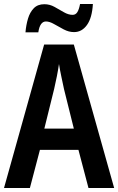

<svg xmlns="http://www.w3.org/2000/svg" viewBox="-20 -937 590 957"><path d="M421 0 371 -190H179L129 0H0L200 -715H348L549 0ZM299 -493Q293 -521 285.5 -556.5Q278 -592 274 -618Q270 -590 263.5 -557Q257 -524 250 -494L201 -296H348ZM107 -776Q110 -812 119.5 -844Q129 -876 148.5 -896Q168 -916 201 -916Q228 -916 252 -902.5Q276 -889 298.5 -876Q321 -863 342 -863Q357 -863 365.5 -876.5Q374 -890 379 -917H443Q439 -848 413.5 -812.5Q388 -777 349 -777Q323 -777 297.5 -790.5Q272 -804 249.5 -817Q227 -830 209 -830Q179 -830 171 -776Z"/></svg>

Font: Noto Sans Georgian Condensed SemiBold
Style: Regular
Weight: 600
Width: 3
Designer: Monotype Design Team, Akaki Razmadze
Foundry: Google LLC
Version: Version 2.005; ttfautohint (v1.8.4.7-5d5b)